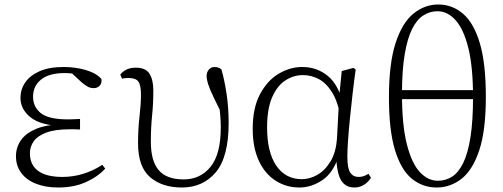

<svg xmlns="http://www.w3.org/2000/svg" viewBox="-20 -820 2237 854"><path d="M239 14Q182 14 139.5 -3Q97 -20 74 -51.5Q51 -83 51 -125Q51 -164 72.5 -195.5Q94 -227 140 -246.5Q186 -266 259 -267V-259Q161 -262 116 -298Q71 -334 71 -385Q71 -422 92 -453Q113 -484 155.5 -503Q198 -522 262 -522Q295 -522 327 -516.5Q359 -511 386.5 -499.5Q414 -488 431 -469Q434 -450 423.5 -439Q413 -428 398 -428Q383 -428 372 -433.5Q361 -439 344 -453L289 -504L343 -502L347 -485Q322 -490 305 -492.5Q288 -495 268 -495Q198 -495 162.5 -466Q127 -437 127 -390Q127 -344 162 -316.5Q197 -289 282 -289Q293 -289 305.5 -289.5Q318 -290 336 -291V-244Q318 -245 309.5 -245Q301 -245 293 -245Q224 -245 185 -230Q146 -215 129.5 -191Q113 -167 113 -138Q113 -87 149.5 -60Q186 -33 258 -33Q305 -33 350.5 -47Q396 -61 435 -87L448 -70Q414 -33 361 -9.5Q308 14 239 14Z M789 14Q701 14 647.5 -32Q594 -78 594 -183Q594 -246 600.5 -301.5Q607 -357 607 -398Q607 -441 595.5 -457Q584 -473 553 -473Q545 -473 537 -472.5Q529 -472 523 -470L515 -488Q525 -502 542.5 -510.5Q560 -519 584 -519Q628 -519 645 -492Q662 -465 662 -417Q662 -358 656.5 -306Q651 -254 651 -189Q651 -104 686 -63Q721 -22 797 -22Q871 -22 916.5 -78Q962 -134 962 -253Q962 -281 959.5 -309Q957 -337 952 -373L967 -370L972 -303Q944 -358 928 -392Q912 -426 905.5 -446.5Q899 -467 899 -482Q899 -499 909 -510.5Q919 -522 934 -522Q944 -522 952 -519Q960 -516 965 -511Q979 -462 988 -401Q997 -340 997 -273Q997 -122 940 -54Q883 14 789 14Z M1312 14Q1253 14 1205.5 -16.5Q1158 -47 1131 -105.5Q1104 -164 1104 -247Q1104 -340 1136.5 -401Q1169 -462 1219.5 -492Q1270 -522 1324 -522Q1390 -522 1438.5 -482Q1487 -442 1509 -349H1517L1495 -296Q1483 -368 1457 -409.5Q1431 -451 1397.5 -468.5Q1364 -486 1328 -486Q1286 -486 1249.5 -462.5Q1213 -439 1190.5 -387.5Q1168 -336 1168 -253Q1168 -143 1209 -83Q1250 -23 1323 -23Q1357 -23 1391 -42Q1425 -61 1450 -102Q1475 -143 1479 -207L1489 -393L1500 -504L1552 -518L1562 -511Q1555 -461 1548.5 -404.5Q1542 -348 1536.5 -293.5Q1531 -239 1528 -194.5Q1525 -150 1525 -123Q1525 -71 1538 -52Q1551 -33 1575 -33Q1589 -33 1599 -37Q1609 -41 1619 -47L1630 -29Q1618 -10 1599 2Q1580 14 1556 14Q1517 14 1497.5 -17.5Q1478 -49 1475 -128H1487Q1463 -52 1414 -19Q1365 14 1312 14Z M1922 14Q1860 14 1812 -25Q1764 -64 1737 -152Q1710 -240 1710 -387Q1710 -538 1739.5 -628.5Q1769 -719 1819 -759.5Q1869 -800 1929 -800Q1992 -800 2040 -758.5Q2088 -717 2114.5 -627Q2141 -537 2141 -389Q2141 -239 2111.5 -151Q2082 -63 2032.5 -24.5Q1983 14 1922 14ZM1928 -16Q1962 -16 1990.5 -34Q2019 -52 2040 -94.5Q2061 -137 2072.5 -209Q2084 -281 2084 -388Q2084 -521 2063.5 -605Q2043 -689 2007 -729.5Q1971 -770 1926 -770Q1892 -770 1863 -751.5Q1834 -733 1813 -691Q1792 -649 1780 -578Q1768 -507 1768 -402Q1768 -264 1789.5 -179Q1811 -94 1847 -55Q1883 -16 1928 -16ZM1730 -379V-419H2124V-379Z"/></svg>

Font: Noto Serif KR
Style: Regular
Weight: 200
Designer: Ryoko NISHIZUKA 西塚涼子 (kana & ideographs); Frank Grießhammer (Latin, Greek & Cyrillic); Wenlong ZHANG 张文龙 (bopomofo); San
Foundry: Adobe
Version: Version 2.001;hotconv 1.1.0;makeotfexe 2.6.0